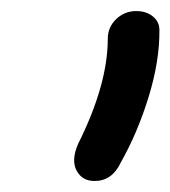

<svg xmlns="http://www.w3.org/2000/svg" viewBox="-20 -727 308 347"><path d="M150.9 -399.9Q128.4 -399.9 118.4 -418.7Q108.4 -437.5 121.1 -466.8Q174.8 -574.2 174.8 -657.2Q174.8 -677.7 189.9 -692.4Q205.1 -707 226.1 -707Q244.6 -707 256.3 -697.3Q268.1 -687.5 268.1 -672.9Q268.6 -617.2 248.8 -552.5Q229 -487.8 198.2 -433.1Q182.6 -399.9 150.9 -399.9Z"/></svg>

Font: Shantell Sans Irregular Bouncy
Style: Italic
Weight: 400
Italic angle: -11.31°
Designer: Stephen Nixon, Anya Danilova, Shantell Martin
Foundry: Arrow Type
Version: Version 1.006;[9816181b4]